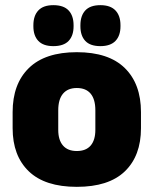

<svg xmlns="http://www.w3.org/2000/svg" viewBox="-20 -710 596 745"><path d="M278 15Q154.5 15 91.8 -45.2Q29 -105.5 29 -212.5V-275Q29 -384.5 92 -446Q155 -507.5 278 -507.5Q401.5 -507.5 464.2 -446Q527 -384.5 527 -275V-212.5Q527 -105.5 464.5 -45.2Q402 15 278 15ZM278 -124Q313.5 -124 331.8 -145.2Q350 -166.5 350 -206V-282Q350 -324.5 331.8 -346.5Q313.5 -368.5 278 -368.5Q243 -368.5 224.5 -346.5Q206 -324.5 206 -282V-206Q206 -166.5 224.5 -145.2Q243 -124 278 -124ZM187 -531Q148 -531 128.8 -551.2Q109.5 -571.5 109.5 -608V-612Q109.5 -649 128.8 -669.5Q148 -690 187 -690Q227 -690 246.2 -669.5Q265.5 -649 265.5 -612V-608Q265.5 -571.5 246.2 -551.2Q227 -531 187 -531ZM369.5 -531Q330 -531 311 -551.2Q292 -571.5 292 -608V-612Q292 -649 311 -669.5Q330 -690 369.5 -690Q408.5 -690 428 -669.5Q447.5 -649 447.5 -612V-608Q447.5 -571.5 428 -551.2Q408.5 -531 369.5 -531Z"/></svg>

Font: Anek Bangla Medium ExtraBold
Style: Regular
Weight: 800
Version: Version 1.003